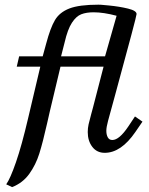

<svg xmlns="http://www.w3.org/2000/svg" viewBox="-20 -637 632 812"><path d="M61 -398.9 50.8 -355H150.4L99.1 -137.7Q71.8 -21 47.6 48.8Q23.4 118.7 6.3 142.6L31.2 154.3Q76.2 136.7 103.8 98.4Q131.3 60.1 146.2 12.7Q161.1 -34.7 179.2 -115.2Q182.6 -131.3 190.4 -164.6L235.8 -355H418L373 -181.2L365.7 -154.3Q358.4 -127.4 354.7 -111.3Q351.1 -95.2 351.1 -78.6Q351.1 -41 370.4 -15.9Q389.6 9.3 422.9 9.3Q492.2 9.3 552.7 -79.1L582.5 -122.6L550.8 -144.5L522.9 -102.5Q484.4 -44.9 455.1 -44.9Q441.9 -44.9 435.8 -56.2Q429.7 -67.4 429.7 -84Q429.7 -99.1 437 -126Q443.4 -149.9 467.3 -236.8Q513.2 -405.3 535.4 -488.8Q557.6 -572.3 557.6 -577.6Q557.6 -591.8 521.7 -600.6Q485.8 -609.4 440.9 -613.8Q396 -618.2 396 -617.2Q314.9 -617.2 273.4 -601.1Q231.9 -585 212.4 -552Q192.9 -519 175.3 -452.6L160.6 -398.9ZM376 -585Q418 -585 473.1 -570.3L424.3 -398.9H238.3L253.4 -458Q266.1 -513.2 284.2 -540.8Q302.2 -568.4 323.7 -576.7Q345.2 -585 376 -585Z"/></svg>

Font: Radley
Style: Italic
Weight: 400
Italic angle: -12°
Designer: Vernon Adams
Foundry: Vernon Adams
Version: Version 1.003; ttfautohint (v1.6)